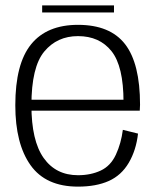

<svg xmlns="http://www.w3.org/2000/svg" viewBox="-20 -690 598 715"><path d="M270.5 5V-37.5Q188 -37.5 142.5 -101.8Q97 -166 97 -298Q97 -440.5 144.8 -498Q192.5 -555.5 270.5 -555.5Q350.5 -555.5 395.2 -499.5Q440 -443.5 440 -310L445.5 -318.5H88.5V-278H500.5Q501.5 -288.5 501.5 -300Q501.5 -453.5 445.8 -525.5Q390 -597.5 270.5 -597.5Q154.5 -597.5 95.8 -525Q37 -452.5 37 -298Q37 -154.5 93.8 -74.8Q150.5 5 270.5 5ZM270.5 -37.5V5Q338 5 385 -16Q432 -37 459.5 -83.8Q487 -130.5 494 -192.5L437.5 -206.5Q431 -156 411.5 -114Q392 -72 355 -54.8Q318 -37.5 270.5 -37.5ZM137 -643.5H404.5V-670H137Z"/></svg>

Font: Anybody UltraCondensed Thin Light
Style: Regular
Weight: 300
Version: Version 1.111